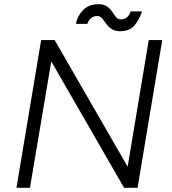

<svg xmlns="http://www.w3.org/2000/svg" viewBox="-20 -890 814 910"><path d="M58 0 175 -700H239L585 -100L685 -700H749L632 0H568L223 -599L122 0ZM549 -742Q524 -742 508.5 -753Q493 -764 483 -778Q473 -792 464 -803Q455 -814 441 -814Q407 -814 394 -777H340Q345 -811 372 -840.5Q399 -870 448 -870Q473 -870 488 -859Q503 -848 512 -834Q521 -820 530 -809Q539 -798 552 -798Q587 -798 599 -836H653Q643 -802 619.5 -772Q596 -742 549 -742Z"/></svg>

Font: Figtree Light
Style: Italic
Weight: 300
Italic angle: -9.5°
Foundry: Erik Kennedy
Version: Version 2.001; ttfautohint (v1.8.4.7-5d5b);gftools[0.9.27]